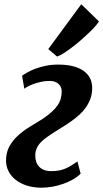

<svg xmlns="http://www.w3.org/2000/svg" viewBox="-20 -871 484 901"><path d="M206.5 -640.6 361.3 -851.1 444.3 -770.5Q439.9 -762.2 427.7 -748.3Q415.5 -734.4 398.4 -718Q381.3 -701.7 361.3 -684.1Q341.3 -666.5 320.8 -650.9Q300.3 -635.3 281.5 -623Q262.7 -610.8 248 -605.5ZM8.3 -116.7Q8.3 -154.3 23.2 -182.4Q38.1 -210.4 62.3 -232.9Q86.4 -255.4 116.9 -274.2Q147.5 -293 179.2 -312.5Q204.6 -329.6 221.7 -345Q238.8 -360.4 249.5 -375.7Q260.3 -391.1 264.9 -407.5Q269.5 -423.8 269.5 -442.4Q269.5 -463.4 254.6 -477.3Q239.7 -491.2 212.9 -491.2Q190.9 -491.2 170.7 -486.6Q150.4 -481.9 134.5 -475.8Q118.7 -469.7 107.9 -463.6Q97.2 -457.5 94.2 -454.6L83.5 -515.6Q92.3 -522 107.9 -531Q123.5 -540 145 -548.1Q166.5 -556.2 193.6 -562Q220.7 -567.9 252.9 -567.9Q329.6 -567.9 371.1 -539.1Q412.6 -510.3 412.6 -458.5Q412.6 -430.7 404.3 -408Q396 -385.3 382.3 -366Q368.7 -346.7 350.6 -330.8Q332.5 -314.9 313 -301Q293.5 -287.1 273.7 -275.1Q253.9 -263.2 236.8 -252Q215.8 -238.8 199 -226.6Q182.1 -214.4 170.2 -201.7Q158.2 -189 151.9 -174.1Q145.5 -159.2 145.5 -140.6Q145.5 -126 149.7 -112.8Q153.8 -99.6 162.8 -89.6Q171.9 -79.6 186.3 -73.7Q200.7 -67.9 221.2 -67.9Q242.2 -67.9 258.8 -71.3Q275.4 -74.7 289.6 -81.1Q303.7 -87.4 316.4 -95.5Q329.1 -103.5 343.3 -113.3L358.4 -56.2Q344.2 -41.5 323 -29.3Q301.8 -17.1 276.9 -8.3Q252 0.5 225.6 5.1Q199.2 9.8 174.8 9.8Q136.7 9.8 105.7 -0.2Q74.7 -10.3 53.2 -27.3Q31.7 -44.4 20 -67.6Q8.3 -90.8 8.3 -116.7Z"/></svg>

Font: Merriweather Bold
Style: Italic
Weight: 700
Italic angle: -7°
Designer: Eben Sorkin ( eben@eyebytes.com )
Foundry: Eben Sorkin ( eben@eyebytes.com )
Version: Version 1.5; ttfautohint (v0.97) -l 13 -r 13 -G 200 -x 24 -f